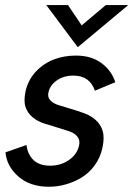

<svg xmlns="http://www.w3.org/2000/svg" viewBox="-20 -709 514 739"><path d="M279.3 -527.3 158.2 -689.5H241.7L294.4 -611.3L387.2 -689.5H473.6ZM168 9.8Q96.2 9.8 51.3 -29.1Q6.3 -67.9 1 -122.6L82 -150.9Q85.9 -115.7 108.4 -93.5Q130.9 -71.3 172.9 -71.3Q213.9 -71.3 245.1 -92.8Q276.4 -114.3 284.2 -148.4Q289.1 -168.9 278.1 -182.9Q267.1 -196.8 246.6 -203.6Q226.1 -210.4 200.2 -218.3Q174.3 -226.1 149.7 -233.9Q125 -241.7 105.7 -257.6Q86.4 -273.4 78.4 -296.9Q70.3 -320.3 78.6 -358.9Q88.9 -402.8 118.9 -434.3Q148.9 -465.8 188.2 -480.5Q227.5 -495.1 272 -495.1Q330.6 -495.1 369.6 -466.8Q408.7 -438.5 423.8 -392.6L345.2 -359.9Q325.7 -418 262.2 -418Q225.6 -418 199 -399.7Q172.4 -381.3 166.5 -353.5Q162.1 -335.4 173.6 -323Q185.1 -310.5 206.1 -304.2Q227.1 -297.9 252.9 -290Q278.8 -282.2 304 -273.2Q329.1 -264.2 348.4 -247.1Q367.7 -230 375.2 -204.6Q382.8 -179.2 374 -138.7Q365.7 -101.6 344.2 -72.3Q322.8 -43 293.9 -25.6Q265.1 -8.3 233.2 0.7Q201.2 9.8 168 9.8Z"/></svg>

Font: HK Grotesk Medium Italic
Style: Regular
Weight: 500
Italic angle: -13°
Designer: Alfredo Marco Pradil and Stefan Peev
Foundry: Hanken Design Co.
Version: Version 1.000;PS 001.000;hotconv 1.0.88;makeotf.lib2.5.64775